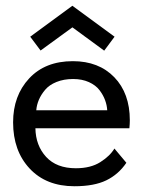

<svg xmlns="http://www.w3.org/2000/svg" viewBox="-20 -635 515 667"><path d="M121 -459.5 85 -507.5 231.5 -615 378 -507.5 342 -459 231.5 -540ZM103 -189.5Q104 -129.5 140.2 -90Q176.5 -50.5 243.5 -50.5Q295 -50.5 328.5 -71.8Q362 -93 377.5 -119L419 -69.5Q391.5 -29 349.2 -8.5Q307 12 238.5 12Q140.5 12 83 -49.5Q25.5 -111 25.5 -210Q25.5 -302.5 81.2 -362.5Q137 -422.5 233 -422.5Q323 -422.5 377 -366.8Q431 -311 431 -217Q431 -204.5 429.5 -189.5ZM352.5 -252Q351.5 -269.5 345 -287.2Q338.5 -305 325.5 -322Q312.5 -339 288.8 -349.8Q265 -360.5 234 -360.5Q201.5 -360.5 176.2 -350.2Q151 -340 136.8 -323Q122.5 -306 115 -288.2Q107.5 -270.5 106 -252Z"/></svg>

Font: League Spartan
Style: Regular
Weight: 350
Foundry: The League of Moveable Type
Version: Version 2.002